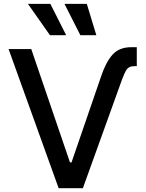

<svg xmlns="http://www.w3.org/2000/svg" viewBox="-20 -984 761 1004"><path d="M507.8 -582Q533 -658.4 568 -697.8Q603 -737.2 666.5 -737.2H695.3V-638.1H682.2Q654.1 -638.1 642.6 -620.7Q631 -603.3 618.6 -569.6L413.4 0H286.6L24.9 -727.3H143.5L345.9 -134.9H354ZM241.1 -800.1 126.1 -963.8H243.3L326 -800.1ZM400.2 -800.1 317.1 -963.8H433.9L483.7 -800.1Z"/></svg>

Font: InterMG Medium
Style: Regular
Weight: 500
Designer: Rasmus Andersson
Foundry: rsms
Version: Version 3.019;December 26, 2023;FontCreator 15.0.0.2955 64-b